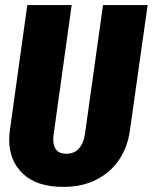

<svg xmlns="http://www.w3.org/2000/svg" viewBox="-20 -715 599 753"><path d="M489 -200Q480 -138 447.5 -89Q415 -40 359 -11Q303 18 229 18Q124 18 70 -33.5Q16 -85 16 -167Q16 -187 19 -206L87 -695H261L190 -185Q189 -179 189 -166Q189 -141 201.5 -126.5Q214 -112 240 -112Q272 -112 290 -133Q308 -154 313 -188L384 -695H559Z"/></svg>

Font: Fira Sans Extra Condensed ExtraBold
Style: Italic
Weight: 800
Width: 3
Italic angle: -8°
Designer: Carrois Corporate & Edenspiekermann AG
Foundry: Carrois Corporate GbR & Edenspiekermann AG
Version: Version 4.203